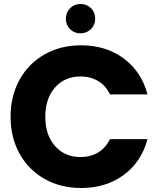

<svg xmlns="http://www.w3.org/2000/svg" viewBox="-20 -937 802 962"><path d="M33 -352Q33 -456 78 -537.5Q123 -619 203.5 -664.5Q284 -710 386 -710Q511 -710 600 -644Q689 -578 719 -464H531Q510 -508 471.5 -531Q433 -554 384 -554Q305 -554 256 -499Q207 -444 207 -352Q207 -260 256 -205Q305 -150 384 -150Q433 -150 471.5 -173Q510 -196 531 -240H719Q689 -126 600 -60.5Q511 5 386 5Q284 5 203.5 -40.5Q123 -86 78 -167Q33 -248 33 -352ZM383 -770Q352 -770 331 -791Q310 -812 310 -843Q310 -874 331 -895.5Q352 -917 383 -917Q415 -917 436 -896Q457 -875 457 -843Q457 -812 435.5 -791Q414 -770 383 -770Z"/></svg>

Font: MSTAGE
Style: Bold
Weight: 700
Designer: Ninad Kale (Devanagari), Jonny Pinhorn (Latin)
Foundry: Indian Type Foundry
Version: 4.004